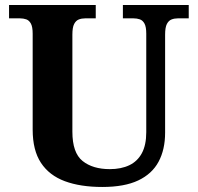

<svg xmlns="http://www.w3.org/2000/svg" viewBox="-20 -734 787 764"><path d="M387 10Q300 10 238 -13Q176 -36 143 -86Q110 -136 110 -218V-600Q110 -627 103 -640Q96 -653 84.5 -657Q73 -661 59 -661H16V-714H361V-661H319Q305 -661 293.5 -656.5Q282 -652 275 -638.5Q268 -625 268 -596V-210Q268 -126 308.5 -93.5Q349 -61 417 -61Q462 -61 494.5 -76.5Q527 -92 544.5 -124.5Q562 -157 562 -208V-600Q562 -627 555 -640Q548 -653 536.5 -657Q525 -661 511 -661H469V-714H731V-661H688Q674 -661 662.5 -656.5Q651 -652 644 -638.5Q637 -625 637 -596V-206Q637 -139 611 -90.5Q585 -42 530 -16Q475 10 387 10Z"/></svg>

Font: Noto Serif Tamil
Style: Bold
Weight: 700
Designer: Indian Type Foundry, Tom Grace, and the Monotype Design Team
Foundry: Monotype Imaging Inc.
Version: Version 2.003